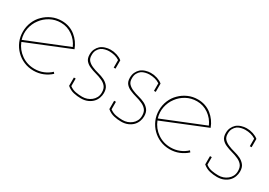

<svg xmlns="http://www.w3.org/2000/svg" viewBox="-3 -838 1822 1301"><g transform="rotate(30 907.5 -187.5)"><path d="M229 -369Q279 -369 319.5 -340.5Q360 -312 380 -266Q299 -233 218 -200.5Q137 -168 56 -135Q43 -178 51.5 -220Q60 -262 85 -295Q109 -328 146.5 -348.5Q184 -369 229 -369ZM362 -46 353 -57Q329 -34 297 -21Q265 -8 229 -8Q171 -8 126 -39.5Q81 -71 61 -122Q146 -157 229.5 -190.5Q313 -224 398 -259Q388 -286 372 -308Q356 -330 336 -346Q314 -364 286.5 -373.5Q259 -383 229 -383Q188 -383 153 -367.5Q118 -352 92 -326Q65 -300 50 -264Q35 -228 35 -188Q35 -147 50 -112Q65 -77 92 -50Q118 -24 153 -9Q188 6 229 6Q268 6 302 -8Q336 -22 362 -46Z M691 -28Q705 -43 712 -62.5Q719 -82 719 -101Q719 -134 704 -152.5Q689 -171 667 -182Q644 -193 618 -199.5Q592 -206 569 -216Q547 -225 532 -240.5Q517 -256 518 -285Q518 -307 526.5 -322.5Q535 -338 548 -348Q561 -357 578 -361Q595 -365 608 -365Q631 -365 651.5 -360Q672 -355 690 -343V-284H704V-349Q696 -356 685.5 -361.5Q675 -367 663 -371Q646 -376 636 -377.5Q626 -379 611 -379Q592 -379 571 -372.5Q550 -366 535 -353Q521 -340 512.5 -322Q504 -304 504 -280Q504 -249 519 -232Q534 -215 556 -206Q578 -196 604.5 -189Q631 -182 653 -172Q675 -163 690 -146Q705 -129 705 -98Q705 -75 696 -58Q687 -41 673 -30Q658 -18 640.5 -12Q623 -6 603 -6Q578 -6 552.5 -10.5Q527 -15 504 -32V-91H490V-26Q515 -5 543.5 1.5Q572 8 600 8Q630 8 653 -2Q676 -12 691 -28Z M1006 -28Q1020 -43 1027 -62.5Q1034 -82 1034 -101Q1034 -134 1019 -152.5Q1004 -171 982 -182Q959 -193 933 -199.5Q907 -206 884 -216Q862 -225 847 -240.5Q832 -256 833 -285Q833 -307 841.5 -322.5Q850 -338 863 -348Q876 -357 893 -361Q910 -365 923 -365Q946 -365 966.5 -360Q987 -355 1005 -343V-284H1019V-349Q1011 -356 1000.5 -361.5Q990 -367 978 -371Q961 -376 951 -377.5Q941 -379 926 -379Q907 -379 886 -372.5Q865 -366 850 -353Q836 -340 827.5 -322Q819 -304 819 -280Q819 -249 834 -232Q849 -215 871 -206Q893 -196 919.5 -189Q946 -182 968 -172Q990 -163 1005 -146Q1020 -129 1020 -98Q1020 -75 1011 -58Q1002 -41 988 -30Q973 -18 955.5 -12Q938 -6 918 -6Q893 -6 867.5 -10.5Q842 -15 819 -32V-91H805V-26Q830 -5 858.5 1.5Q887 8 915 8Q945 8 968 -2Q991 -12 1006 -28Z M1294 -369Q1344 -369 1384.5 -340.5Q1425 -312 1445 -266Q1364 -233 1283 -200.5Q1202 -168 1121 -135Q1108 -178 1116.5 -220Q1125 -262 1150 -295Q1174 -328 1211.5 -348.5Q1249 -369 1294 -369ZM1427 -46 1418 -57Q1394 -34 1362 -21Q1330 -8 1294 -8Q1236 -8 1191 -39.5Q1146 -71 1126 -122Q1211 -157 1294.5 -190.5Q1378 -224 1463 -259Q1453 -286 1437 -308Q1421 -330 1401 -346Q1379 -364 1351.5 -373.5Q1324 -383 1294 -383Q1253 -383 1218 -367.5Q1183 -352 1157 -326Q1130 -300 1115 -264Q1100 -228 1100 -188Q1100 -147 1115 -112Q1130 -77 1157 -50Q1183 -24 1218 -9Q1253 6 1294 6Q1333 6 1367 -8Q1401 -22 1427 -46Z M1756 -28Q1770 -43 1777 -62.5Q1784 -82 1784 -101Q1784 -134 1769 -152.5Q1754 -171 1732 -182Q1709 -193 1683 -199.5Q1657 -206 1634 -216Q1612 -225 1597 -240.5Q1582 -256 1583 -285Q1583 -307 1591.5 -322.5Q1600 -338 1613 -348Q1626 -357 1643 -361Q1660 -365 1673 -365Q1696 -365 1716.5 -360Q1737 -355 1755 -343V-284H1769V-349Q1761 -356 1750.5 -361.5Q1740 -367 1728 -371Q1711 -376 1701 -377.5Q1691 -379 1676 -379Q1657 -379 1636 -372.5Q1615 -366 1600 -353Q1586 -340 1577.5 -322Q1569 -304 1569 -280Q1569 -249 1584 -232Q1599 -215 1621 -206Q1643 -196 1669.5 -189Q1696 -182 1718 -172Q1740 -163 1755 -146Q1770 -129 1770 -98Q1770 -75 1761 -58Q1752 -41 1738 -30Q1723 -18 1705.5 -12Q1688 -6 1668 -6Q1643 -6 1617.5 -10.5Q1592 -15 1569 -32V-91H1555V-26Q1580 -5 1608.5 1.5Q1637 8 1665 8Q1695 8 1718 -2Q1741 -12 1756 -28Z"/></g></svg>

Font: Josefin Slab Thin Thin
Style: Regular
Weight: 250
Version: Version 2.000